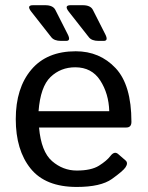

<svg xmlns="http://www.w3.org/2000/svg" viewBox="-20 -721 576 749"><path d="M102.1 -675.3Q82 -700.7 108.9 -700.7H156.2Q186.5 -700.7 195.8 -682.6L244.1 -587.4Q257.3 -561.5 238.3 -561.5H217.8Q191.4 -561.5 180.2 -575.7ZM248.5 -675.3Q228.5 -700.7 255.4 -700.7H302.7Q333 -700.7 342.3 -682.6L390.6 -587.4Q403.8 -561.5 384.8 -561.5H364.3Q337.9 -561.5 326.7 -575.7ZM41.5 -256.3Q41.5 -377.4 102.1 -449.2Q162.6 -521 275.4 -521Q369.1 -521 430.9 -455.3Q492.7 -389.6 492.7 -245.6Q492.7 -223.6 472.7 -223.6H132.3Q140.6 -129.4 183.1 -92.5Q225.6 -55.7 279.3 -55.7Q335.9 -55.7 366.2 -74.7Q396.5 -93.8 410.6 -112.3Q426.3 -132.8 440.9 -120.1L469.7 -95.2Q481 -85.4 469.7 -68.4Q460.4 -54.2 416.7 -22.9Q373 8.3 279.3 8.3Q157.2 8.3 99.4 -63.5Q41.5 -135.3 41.5 -256.3ZM130.4 -287.1H406.2Q404.3 -355.5 371.1 -407Q337.9 -458.5 273.4 -458.5Q216.8 -458.5 177.2 -420.7Q137.7 -382.8 130.4 -287.1Z"/></svg>

Font: Istok
Style: Regular
Weight: 500
Designer: Andrey V. Panov
Foundry: Andrey V. Panov
Version: Version 1.0.3